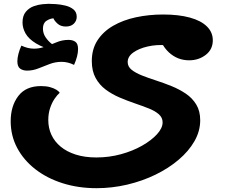

<svg xmlns="http://www.w3.org/2000/svg" viewBox="-20 -672 1191 1006"><path d="M486 314Q390 314 308 288Q226 262 165 214.5Q104 167 70 103Q36 39 36 -37Q36 -116 75.5 -168.5Q115 -221 195 -221Q222 -221 242 -215.5Q262 -210 275 -202Q288 -194 293 -186Q280 -175 266 -154.5Q252 -134 242.5 -105.5Q233 -77 233 -43Q233 -1 249.5 34.5Q266 70 298 96.5Q330 123 377 138Q424 153 485 153Q552 153 614 136Q676 119 725 91Q774 63 803 31Q832 -1 832 -31Q832 -56 812 -73.5Q792 -91 759 -104Q726 -117 686.5 -130.5Q647 -144 607 -161Q567 -178 534 -202.5Q501 -227 481 -263.5Q461 -300 461 -352Q461 -415 491 -461Q521 -507 573 -537Q625 -567 692.5 -581.5Q760 -596 835 -596Q916 -596 974.5 -580Q1033 -564 1064 -533.5Q1095 -503 1095 -461Q1095 -413 1058 -384.5Q1021 -356 971 -356Q910 -356 865 -397.5Q820 -439 805 -514L850 -435Q800 -439 754 -428.5Q708 -418 678.5 -397Q649 -376 649 -347Q649 -323 669.5 -306.5Q690 -290 724 -276.5Q758 -263 798.5 -250Q839 -237 879.5 -220.5Q920 -204 954 -181Q988 -158 1008.5 -124Q1029 -90 1029 -42Q1029 15 999 67.5Q969 120 916 165Q863 210 794 243.5Q725 277 646 295.5Q567 314 486 314ZM122 -302Q100 -302 85.5 -312.5Q71 -323 71 -351Q71 -368 76.5 -389.5Q82 -411 92 -433Q109 -425 125.5 -421Q142 -417 158 -417Q182 -417 204.5 -424Q227 -431 246 -442L280 -403Q209 -420 169.5 -444Q130 -468 114 -496.5Q98 -525 98 -554Q98 -590 115.5 -610.5Q133 -631 157 -639.5Q181 -648 203 -650Q225 -652 234 -652Q247 -652 271.5 -650.5Q296 -649 321.5 -643Q347 -637 364.5 -623Q382 -609 382 -584Q382 -563 367 -548Q352 -533 325 -533Q298 -533 281.5 -548Q265 -563 260 -576Q242 -575 223.5 -563Q205 -551 205 -522Q205 -497 219 -476.5Q233 -456 250.5 -442.5Q268 -429 277 -423L209 -426Q243 -436 274 -449.5Q305 -463 339 -463Q361 -463 375 -453Q389 -443 389 -415Q389 -379 368 -332Q352 -340 335.5 -344Q319 -348 303 -348Q270 -348 240 -336.5Q210 -325 181 -313.5Q152 -302 122 -302Z"/></svg>

Font: Lemonada
Style: Regular
Weight: 400
Designer: Mohamed Gaber (Arabic), Eduardo Tunni (Latin)
Foundry: Kief Type Foundry
Version: Version 4.005